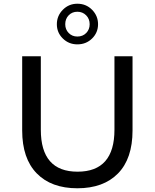

<svg xmlns="http://www.w3.org/2000/svg" viewBox="-20 -1002 831 1030"><path d="M395 -764Q349 -764 317 -795.5Q285 -827 285 -872Q285 -917 317 -949.5Q349 -982 395 -982Q442 -982 474 -949.5Q506 -917 506 -872Q506 -827 474 -795.5Q442 -764 395 -764ZM395 -806Q424 -806 442.5 -825Q461 -844 461 -872Q461 -901 442 -920Q423 -939 395 -939Q367 -939 348.5 -920Q330 -901 330 -872Q330 -844 348.5 -825Q367 -806 395 -806ZM99 -302V-700H199V-306Q199 -81 396 -81Q594 -81 594 -306V-700H691V-302Q691 -151 613 -71.5Q535 8 395 8Q255 8 177 -72Q99 -152 99 -302Z"/></svg>

Font: Montserrat
Style: Regular
Weight: 500
Designer: Julieta Ulanovsky
Foundry: Julieta Ulanovsky
Version: Version 7.200;PS 007.200;hotconv 1.0.88;makeotf.lib2.5.64775